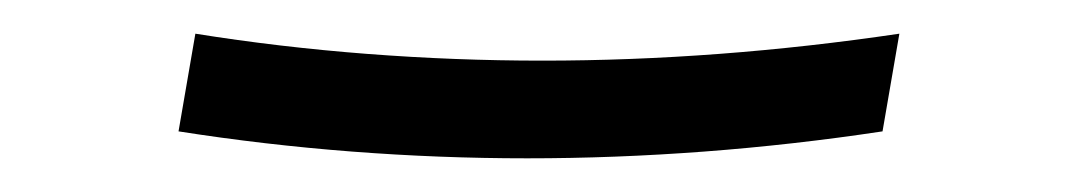

<svg xmlns="http://www.w3.org/2000/svg" viewBox="-20 -389 640 114"><path d="M293 -295Q241 -295 189 -299Q137 -303 86 -311L96 -369Q146 -361 198 -357Q250 -353 302 -353Q354 -353 407 -357Q460 -361 514 -369L504 -311Q451 -303 398 -299Q345 -295 293 -295Z"/></svg>

Font: Iosevka Light Extended Oblique
Style: Regular
Weight: 300
Width: 7
Italic angle: -9°
Monospace: yes
Designer: Belleve Invis
Foundry: Belleve Invis
Version: Version 32.5.0; ttfautohint (v1.8.4)